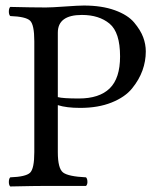

<svg xmlns="http://www.w3.org/2000/svg" viewBox="-20 -672 567 694"><path d="M189 -554V-321Q207 -316 265 -316Q339 -316 376.5 -352.5Q414 -389 414 -468Q414 -555 376 -586.5Q338 -618 276 -618Q189 -618 189 -554ZM104 -523Q104 -583 88.5 -597.5Q73 -612 17 -614Q12 -619 12 -630Q12 -642 17 -647Q97 -645 146 -645Q166 -645 215 -648.5Q264 -652 283 -652Q348 -652 395 -635Q442 -618 465 -590.5Q488 -563 497.5 -537.5Q507 -512 507 -486Q507 -451 495 -417.5Q483 -384 457.5 -352.5Q432 -321 383.5 -301.5Q335 -282 270 -282Q220 -282 189 -292V-122Q189 -63 208 -48.5Q227 -34 291 -31Q296 -26 296 -14Q296 -5 291 0H239H147Q107 0 17 2Q12 -3 12 -14Q12 -26 17 -31Q73 -33 88.5 -47.5Q104 -62 104 -122Z"/></svg>

Font: Pochaevsk Unicode
Style: Normal
Weight: 400
Version: Version 1.1